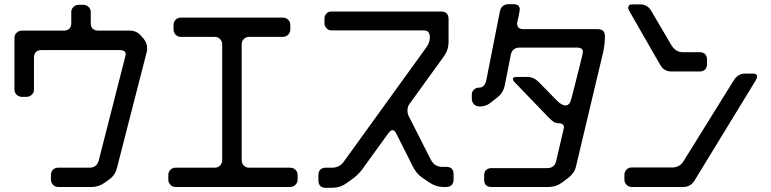

<svg xmlns="http://www.w3.org/2000/svg" viewBox="-20 -788 3680 916"><path d="M680 -540Q682 -546 682 -549Q682 -551 682 -552.5Q682 -554 682 -556Q682 -583 666 -602L656 -614Q644 -629 629.5 -635.5Q615 -642 599 -642H448Q432 -642 422.5 -651Q413 -660 413 -677V-731Q413 -745 402.5 -755Q392 -765 377 -765H355Q341 -765 330.5 -755Q320 -745 320 -731V-677Q320 -661 311 -651.5Q302 -642 285 -642H84Q70 -642 59.5 -632Q49 -622 49 -608V-360Q49 -346 59.5 -336Q70 -326 84 -326H106Q121 -326 131.5 -336Q142 -346 142 -360V-514Q142 -530 151 -539.5Q160 -549 177 -549H552Q580 -549 580 -528Q580 -527 574 -504L451 -22Q441 12 407 12H257Q243 12 233 21.5Q223 31 223 46V69Q223 83 233 93.5Q243 104 257 104H419Q451 104 482 82L501 68Q529 49 538 13Z M817 104H1364Q1379 104 1389.5 93.5Q1400 83 1400 69V47Q1400 32 1389.5 22Q1379 12 1364 12H1167Q1153 12 1143 1.5Q1133 -9 1133 -24V-577Q1133 -591 1143 -601.5Q1153 -612 1167 -612H1329Q1344 -612 1354.5 -622.5Q1365 -633 1365 -647V-670Q1365 -684 1354.5 -694Q1344 -704 1329 -704H842Q828 -704 818 -694Q808 -684 808 -670V-647Q808 -633 818 -622.5Q828 -612 842 -612H1005Q1020 -612 1030 -601.5Q1040 -591 1040 -577V-24Q1040 -9 1030 1.5Q1020 12 1005 12H817Q803 12 793 22Q783 32 783 47V69Q783 83 793 93.5Q803 104 817 104Z M1534 108H1565Q1581 108 1597.5 103.5Q1614 99 1630 88L1657 69Q1689 46 1708 20L1834 -154Q1844 -167 1853 -167Q1863 -167 1871 -150L1950 7Q1958 23 1969 36.5Q1980 50 1995 60L2029 83Q2061 104 2093 104H2109Q2125 104 2134.5 95Q2144 86 2144 67V44Q2144 8 2109 8H2088Q2072 8 2058.5 0Q2045 -8 2036 -25L1931 -232Q1924 -245 1924 -259Q1924 -260 1924 -263Q1924 -266 1925 -271Q1925 -281 1935 -294L2099 -521Q2110 -537 2115 -553.5Q2120 -570 2120 -587V-696Q2120 -733 2085 -733H1560Q1547 -733 1537.5 -723.5Q1528 -714 1528 -700V-677Q1528 -664 1537.5 -653.5Q1547 -643 1560 -643H2003Q2021 -643 2027 -629.5Q2033 -616 2029.5 -597Q2026 -578 2014 -562L1621 -18Q1610 -2 1595.5 5Q1581 12 1565 12H1534Q1518 12 1508.5 21Q1499 30 1499 48V71Q1499 108 1534 108Z M2290 70Q2290 104 2325 104H2598Q2633 104 2661 83L2692 60Q2721 37 2728 6L2858 -541Q2862 -560 2864 -578.5Q2866 -597 2866 -616Q2866 -649 2831 -649H2477Q2447 -649 2447 -676Q2447 -682 2454 -709Q2460 -739 2460 -742Q2460 -768 2430 -768H2407Q2391 -768 2380 -760Q2369 -752 2365 -734L2300 -405Q2292 -370 2266 -370Q2251 -370 2241 -360.5Q2231 -351 2231 -337V-316Q2231 -302 2241 -291Q2251 -280 2268 -280Q2301 -280 2326 -302L2355 -325Q2381 -346 2388 -380L2417 -527Q2421 -545 2432 -553Q2443 -561 2459 -561H2733Q2761 -561 2761 -540Q2761 -531 2706 -317Q2698 -285 2678 -285Q2660 -285 2637 -308L2551 -396Q2526 -421 2496 -421H2446Q2427 -421 2427 -412Q2427 -404 2435 -396L2599 -226Q2611 -214 2621 -207Q2631 -200 2646 -200Q2658 -200 2665 -194Q2672 -188 2670 -177L2633 -18Q2625 14 2590 14H2325Q2309 14 2299.5 22.5Q2290 31 2290 48Z M3130 -478Q3140 -461 3153.5 -454Q3167 -447 3183 -447H3318Q3334 -447 3343.5 -456Q3353 -465 3353 -482V-504Q3353 -520 3344 -529.5Q3335 -539 3318 -539H3237Q3204 -539 3184 -571L3087 -736Q3069 -767 3035 -767H2999Q2982 -767 2980 -761Q2977 -755 2977 -752Q2977 -744 2982 -736ZM2993 104H3240Q3274 104 3293 74L3587 -407Q3592 -419 3592 -423Q3592 -437 3571 -437H3535Q3502 -437 3482 -407L3241 -19Q3231 -3 3217 4Q3203 11 3187 11H2993Q2979 11 2969 21Q2959 31 2959 46V69Q2959 83 2969 93.5Q2979 104 2993 104Z"/></svg>

Font: WDXL Lubrifont SC
Style: Regular
Weight: 400
Designer: [WDXL Lubrifont] Copyright 2020-2022 (c) NightFurySL2001, Skr-ZERO; [ZCOOL QingKe HuangYou] Copyright 2018-2022 (c) The 
Version: Version 2.001;hotconv 1.1.1;makeotfexe 2.6.0